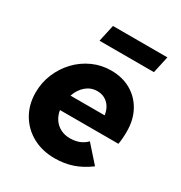

<svg xmlns="http://www.w3.org/2000/svg" viewBox="-173 -850 928 984"><g transform="rotate(30 291.5 -357.5)"><path d="M290 11Q217 11 160 -20Q103 -51 70.5 -106.5Q38 -162 38 -233Q38 -292 60 -344.5Q82 -397 120.5 -437.5Q159 -478 210 -501Q261 -524 318 -524Q385 -524 435.5 -495Q486 -466 514.5 -414Q543 -362 543 -293Q543 -249 537 -217H191Q196 -187 211.5 -164.5Q227 -142 251.5 -129.5Q276 -117 307 -117Q368 -117 404 -155L491 -57Q442 -21 394 -5Q346 11 290 11ZM201 -308H403Q399 -336 386.5 -355.5Q374 -375 354.5 -386Q335 -397 309 -397Q272 -397 243.5 -373Q215 -349 201 -308ZM189 -626 211 -726H533L511 -626Z"/></g></svg>

Font: Red Hat Text VF
Style: Italic
Weight: 400
Italic angle: -12°
Designer: Pentagram, MCKL
Foundry: Pentagram, MCKL
Version: Version 1.023